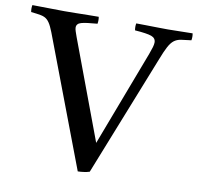

<svg xmlns="http://www.w3.org/2000/svg" viewBox="-103 -783 900 872"><g transform="rotate(10 347.0 -347.0)"><path d="M311 7 95 -563Q82 -599 72.5 -619Q63 -639 52 -649Q41 -659 23.5 -662.5Q6 -666 -23 -669Q-26 -685 -23 -701Q12 -701 50.5 -700Q89 -699 125 -699Q147 -699 175.5 -699.5Q204 -700 232.5 -700.5Q261 -701 283 -701Q286 -686 283 -669Q230 -665 209 -659Q188 -653 188 -635Q188 -628 191.5 -617.5Q195 -607 200 -593L371 -135L538 -575Q545 -594 549 -607.5Q553 -621 553 -630Q553 -650 532.5 -657.5Q512 -665 456 -669Q453 -686 456 -701Q471 -701 500 -700.5Q529 -700 558 -699.5Q587 -699 602 -699Q634 -699 659.5 -700Q685 -701 716 -701Q719 -685 716 -669Q687 -666 668.5 -663Q650 -660 637 -650Q624 -640 612.5 -618.5Q601 -597 586 -558L365 -1Q353 3 337.5 5Q322 7 311 7Z"/></g></svg>

Font: Tiro Bangla
Style: Regular
Weight: 400
Designer: Bangla: John Hudson & Fiona Ross. Latin: John Hudson.
Foundry: Tiro Typeworks Ltd.
Version: Version 1.60